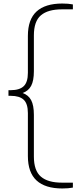

<svg xmlns="http://www.w3.org/2000/svg" viewBox="-20 -838 433 1088"><path d="M333 230Q236.5 230 187.2 184.8Q138 139.5 138 46V-197Q138 -250.5 114.2 -272.8Q90.5 -295 41 -295H28V-327H41Q90.5 -327 114.2 -349.5Q138 -372 138 -425V-634Q138 -728 187.2 -773Q236.5 -818 333 -818Q368 -818 393 -813V-785H331Q251.5 -785 211.8 -751.2Q172 -717.5 172 -637V-435Q172 -380.5 156.5 -351.5Q141 -322.5 108 -311Q141 -299.5 156.5 -270.5Q172 -241.5 172 -187V49Q172 129 211.8 163Q251.5 197 331 197H393V225Q368 230 333 230Z"/></svg>

Font: Encode Sans Expanded Expanded Thin
Style: Regular
Weight: 100
Width: 7
Designer: Multiple Designers
Foundry: Impallari Type
Version: Version 3.000; ttfautohint (v1.8.3) -l 8 -r 50 -G 200 -x 14 